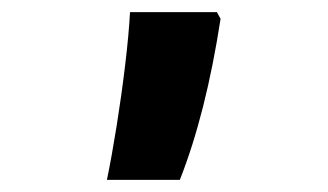

<svg xmlns="http://www.w3.org/2000/svg" viewBox="-20 -159 540 316"><path d="M156 137Q164 98 172 48Q180 -2 186 -52Q192 -102 194 -139H337L343 -128Q319 28 276 137Z"/></svg>

Font: Noto Sans Mono ExtraCondensed Black
Style: Regular
Weight: 900
Width: 2
Designer: Monotype Design Team
Foundry: Monotype Imaging Inc.
Version: Version 2.014